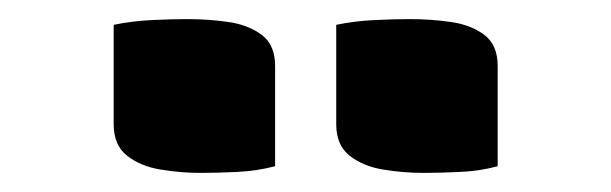

<svg xmlns="http://www.w3.org/2000/svg" viewBox="-20 -790 640 201"><path d="M99 -764Q118 -768 139 -769Q160 -770 176 -770Q198 -770 219 -767Q240 -764 254 -753.5Q268 -743 268 -721V-616Q249 -611 228 -610Q207 -609 190 -609Q169 -609 148 -612.5Q127 -616 113 -627Q99 -638 99 -660ZM332 -764Q351 -768 372 -769Q393 -770 409 -770Q431 -770 452 -767Q473 -764 487 -753.5Q501 -743 501 -721V-616Q483 -611 461.5 -610Q440 -609 423 -609Q402 -609 381 -612.5Q360 -616 346 -627Q332 -638 332 -660Z"/></svg>

Font: Recursive Monospace Casual Black
Style: Regular
Weight: 900
Version: Version 1.047